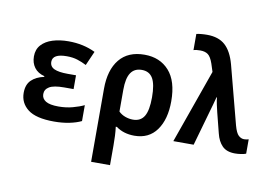

<svg xmlns="http://www.w3.org/2000/svg" viewBox="-98 -928 1884 1330"><g transform="rotate(10 844.5 -263.0)"><path d="M315 10Q188 10 131 -34Q74 -78 74 -150Q74 -208 106.5 -239.5Q139 -271 195 -283V-288Q148 -300 124 -332.5Q100 -365 100 -411Q100 -460 129 -492Q158 -524 207.5 -539.5Q257 -555 319 -555Q424 -555 508 -514L464 -414Q433 -430 400 -440.5Q367 -451 325 -451Q225 -451 225 -395Q225 -361 256.5 -346.5Q288 -332 351 -332H410V-235H343Q271 -235 240 -216.5Q209 -198 209 -165Q209 -133 237.5 -115.5Q266 -98 327 -98Q380 -98 426.5 -110.5Q473 -123 506 -139V-27Q471 -10 422 0Q373 10 315 10Z M617 -274Q617 -406 677.5 -480.5Q738 -555 854 -555Q962 -555 1026.5 -483Q1091 -411 1091 -269Q1091 -142 1036.5 -66Q982 10 880 10Q804 10 751 -29H743Q747 1 748.5 34Q750 67 750 102V240H617ZM851 -98Q905 -98 930 -139.5Q955 -181 955 -273Q955 -365 930.5 -406.5Q906 -448 853 -448Q801 -448 775.5 -409.5Q750 -371 750 -290V-137Q769 -118 796 -108Q823 -98 851 -98Z M1588 10Q1529 10 1498 -21.5Q1467 -53 1454 -107L1418 -249Q1412 -274 1406 -301Q1400 -328 1398 -351H1395Q1389 -326 1381 -299Q1373 -272 1369 -257L1296 0H1153L1337 -519L1319 -575Q1303 -621 1282.5 -636Q1262 -651 1228 -651Q1211 -651 1200 -649.5Q1189 -648 1181 -645V-759Q1194 -762 1214 -764Q1234 -766 1256 -766Q1337 -766 1383.5 -724Q1430 -682 1454 -594L1562 -182Q1576 -131 1594 -114.5Q1612 -98 1633 -98Q1649 -98 1665 -103V-2Q1653 3 1631 6.5Q1609 10 1588 10Z"/></g></svg>

Font: Noto Sans Mono SemiCondensed
Style: Bold
Weight: 700
Width: 4
Designer: Monotype Design Team
Foundry: Monotype Imaging Inc.
Version: Version 2.014